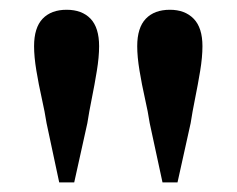

<svg xmlns="http://www.w3.org/2000/svg" viewBox="-20 -841 487 395"><path d="M117 -820.9Q148.6 -820.9 166.3 -802.5Q183.9 -784 183.9 -745.9Q183.9 -723.5 179.2 -695.1Q174.6 -666.6 168.9 -638.6Q163.2 -610.5 159.7 -587.6L132.7 -465.8H101.8L75.8 -587.6Q72.3 -610.5 65.9 -638.9Q59.5 -667.3 54.8 -695.8Q50.1 -724.2 50.1 -745.9Q50.1 -784 67.7 -802.5Q85.4 -820.9 117 -820.9ZM329.5 -820.9Q360.4 -820.9 378.4 -802.5Q396.5 -784 396.5 -745.9Q396.5 -723.5 391.8 -695.1Q387.1 -666.6 381.4 -638.6Q375.7 -610.5 372.2 -587.6L345.2 -465.8H314.3L288 -587.6Q284.6 -610.5 278.1 -638.9Q271.7 -667.3 267 -695.8Q262.3 -724.2 262.3 -745.9Q262.3 -784 280 -802.5Q297.7 -820.9 329.5 -820.9Z"/></svg>

Font: Noto Serif KR
Style: Regular
Weight: 200
Designer: Ryoko NISHIZUKA 西塚涼子 (kana & ideographs); Frank Grießhammer (Latin, Greek & Cyrillic); Wenlong ZHANG 张文龙 (bopomofo); San
Foundry: Adobe
Version: Version 2.001;hotconv 1.1.0;makeotfexe 2.6.0